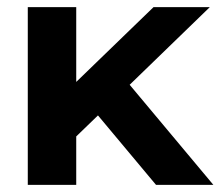

<svg xmlns="http://www.w3.org/2000/svg" viewBox="-20 -519 619 539"><path d="M418 0 255 -195 194 -136V0H58V-499H194V-289L411 -499H569L344 -281L579 0Z"/></svg>

Font: Stavian Bold
Style: Bold
Weight: 700
Version: Version 1.000; ttfautohint (v1.6)